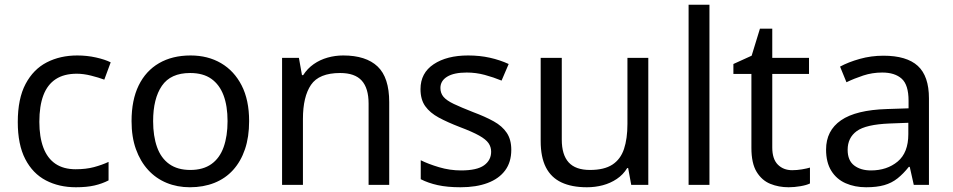

<svg xmlns="http://www.w3.org/2000/svg" viewBox="-20 -780 4020 810"><path d="M300 10Q229 10 173.5 -19Q118 -48 86.5 -109Q55 -170 55 -265Q55 -364 88 -426Q121 -488 177.5 -517Q234 -546 306 -546Q347 -546 385 -537.5Q423 -529 447 -517L420 -444Q396 -453 364 -461Q332 -469 304 -469Q250 -469 215 -446Q180 -423 163 -378Q146 -333 146 -266Q146 -202 163 -157Q180 -112 214 -89Q248 -66 299 -66Q343 -66 376.5 -75Q410 -84 438 -97V-19Q411 -5 378.5 2.5Q346 10 300 10Z M1031 -269Q1031 -202 1013.5 -150.5Q996 -99 963.5 -63Q931 -27 884.5 -8.5Q838 10 781 10Q728 10 683 -8.5Q638 -27 605 -63Q572 -99 553.5 -150.5Q535 -202 535 -269Q535 -358 565 -419.5Q595 -481 651 -513.5Q707 -546 784 -546Q857 -546 912.5 -513.5Q968 -481 999.5 -419.5Q1031 -358 1031 -269ZM626 -269Q626 -206 642.5 -159.5Q659 -113 694 -88Q729 -63 783 -63Q837 -63 872 -88Q907 -113 923.5 -159.5Q940 -206 940 -269Q940 -333 923 -378Q906 -423 871.5 -447.5Q837 -472 782 -472Q700 -472 663 -418Q626 -364 626 -269Z M1428 -546Q1524 -546 1573 -499.5Q1622 -453 1622 -349V0H1535V-343Q1535 -408 1506 -440Q1477 -472 1415 -472Q1326 -472 1292 -422Q1258 -372 1258 -278V0H1170V-536H1241L1254 -463H1259Q1277 -491 1303.5 -509.5Q1330 -528 1362 -537Q1394 -546 1428 -546Z M2137 -148Q2137 -96 2111 -61Q2085 -26 2037 -8Q1989 10 1923 10Q1867 10 1826.5 1Q1786 -8 1755 -24V-104Q1787 -88 1832.5 -74.5Q1878 -61 1925 -61Q1992 -61 2022 -82.5Q2052 -104 2052 -140Q2052 -160 2041 -176Q2030 -192 2001.5 -208Q1973 -224 1920 -244Q1868 -264 1831 -284Q1794 -304 1774 -332Q1754 -360 1754 -404Q1754 -472 1809.5 -509Q1865 -546 1955 -546Q2004 -546 2046.5 -536.5Q2089 -527 2126 -510L2096 -440Q2062 -454 2025 -464Q1988 -474 1949 -474Q1895 -474 1866.5 -456.5Q1838 -439 1838 -409Q1838 -387 1851 -371.5Q1864 -356 1894.5 -341.5Q1925 -327 1976 -307Q2027 -288 2063 -268Q2099 -248 2118 -219.5Q2137 -191 2137 -148Z M2715 -536V0H2643L2630 -71H2626Q2609 -43 2582 -25Q2555 -7 2523 1.5Q2491 10 2456 10Q2392 10 2348.5 -10.5Q2305 -31 2283 -74Q2261 -117 2261 -185V-536H2350V-191Q2350 -127 2379 -95Q2408 -63 2469 -63Q2529 -63 2563.5 -85.5Q2598 -108 2612.5 -151.5Q2627 -195 2627 -257V-536Z M2973 0H2885V-760H2973Z M3322 -62Q3342 -62 3363 -65.5Q3384 -69 3397 -73V-6Q3383 1 3357 5.5Q3331 10 3307 10Q3265 10 3229.5 -4.5Q3194 -19 3172 -55Q3150 -91 3150 -156V-468H3074V-510L3151 -545L3186 -659H3238V-536H3393V-468H3238V-158Q3238 -109 3261.5 -85.5Q3285 -62 3322 -62Z M3707 -545Q3805 -545 3852 -502Q3899 -459 3899 -365V0H3835L3818 -76H3814Q3791 -47 3766.5 -27.5Q3742 -8 3710.5 1Q3679 10 3634 10Q3586 10 3547.5 -7Q3509 -24 3487 -59.5Q3465 -95 3465 -149Q3465 -229 3528 -272.5Q3591 -316 3722 -320L3813 -323V-355Q3813 -422 3784 -448Q3755 -474 3702 -474Q3660 -474 3622 -461.5Q3584 -449 3551 -433L3524 -499Q3559 -518 3607 -531.5Q3655 -545 3707 -545ZM3733 -259Q3633 -255 3594.5 -227Q3556 -199 3556 -148Q3556 -103 3583.5 -82Q3611 -61 3654 -61Q3722 -61 3767 -98.5Q3812 -136 3812 -214V-262Z"/></svg>

Font: Noto Sans Hebrew
Style: Regular
Weight: 400
Designer: Monotype Design Team
Foundry: Monotype Imaging Inc.
Version: Version 2.003;January 10, 2023;FontCreator 14.0.0.2877 64-bi